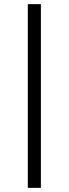

<svg xmlns="http://www.w3.org/2000/svg" viewBox="-20 -725 331 925"><path d="M114 180V-705H177V180Z"/></svg>

Font: Nunito Sans 8pt Light
Style: Regular
Weight: 300
Version: Version 3.101;gftools[0.9.27]